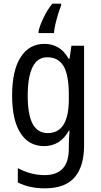

<svg xmlns="http://www.w3.org/2000/svg" viewBox="-20 -786 548 1046"><path d="M222 -547Q264 -547 297 -527.5Q330 -508 354 -466H359L369 -537H438V7Q438 120 386.5 180Q335 240 224 240Q140 240 77 208V130Q148 168 224 168Q287 168 321 133Q355 98 355 22V5Q355 -10 356 -32Q357 -54 359 -74H355Q308 10 220 10Q137 10 91.5 -61Q46 -132 46 -266Q46 -402 92.5 -474.5Q139 -547 222 -547ZM237 -474Q184 -474 157.5 -420.5Q131 -367 131 -265Q131 -161 158 -111Q185 -61 240 -61Q355 -61 355 -245V-269Q355 -377 326.5 -425.5Q298 -474 237 -474ZM313 -755Q305 -737 296.5 -709Q288 -681 281.5 -653Q275 -625 274 -606H190V-616Q197 -648 218.5 -692Q240 -736 265 -766H313Z"/></svg>

Font: Noto Sans Hebrew Condensed
Style: Regular
Weight: 400
Width: 3
Designer: Monotype Design Team
Foundry: Monotype Imaging Inc.
Version: Version 2.004; ttfautohint (v1.8.4.7-5d5b)